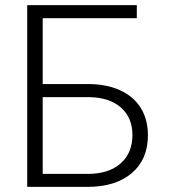

<svg xmlns="http://www.w3.org/2000/svg" viewBox="-20 -731 667 751"><path d="M515.1 -659.7H147V-402.3H323.2Q396 -402.3 449.2 -378.2Q502.4 -354 530.5 -308.8Q558.6 -263.7 558.6 -202.1Q558.6 -107.9 495.6 -54Q432.6 0 321.3 0H86.4V-710.9H515.1ZM147 -351.1V-50.8H322.8Q405.3 -50.8 451.7 -91.6Q498 -132.3 498 -203.1Q498 -270.5 453.1 -310.3Q408.2 -350.1 327.1 -351.1Z"/></svg>

Font: SteelSelectRoboto
Style: Regular
Weight: 300
Designer: Google
Version: Version 2.137; 2017